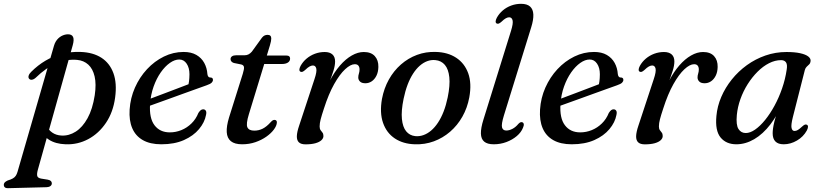

<svg xmlns="http://www.w3.org/2000/svg" viewBox="-87 -738 4261 996"><path d="M290.3 -503.4 109 143.9Q103.4 165 106.4 175.3Q109.4 185.6 127.5 188.7L159.7 193.8Q171.8 196 176.8 200.9Q181.8 205.8 181.8 212.9Q182 221.4 174.7 227Q167.4 232.6 155.3 233.1L-45.9 238.2Q-56 238.7 -61.7 233.9Q-67.4 229.1 -67.4 221.4Q-67.4 213.9 -62.7 208.6Q-58 203.3 -47.1 198.2Q-30.2 193.3 -20.6 187.7Q-10.9 182.2 -5.4 174.1Q0.2 166 3.8 153.6L193.1 -500.9Q196.7 -513.1 202.4 -522.6Q208.1 -532.1 215.7 -539.3Q223.3 -546.4 231.7 -551Q240.1 -555.5 248.8 -557.8Q257.5 -560.1 265.6 -560.1Q285.8 -560.1 292.1 -546.3Q298.3 -532.4 290.3 -503.4ZM97 -333.6Q89.3 -326.5 80.2 -324.6Q71.1 -322.7 65 -328.5Q58.5 -334.9 61.6 -345.3Q64.7 -355.7 74.9 -365.4Q109.2 -399.8 149.4 -423.5Q189.7 -447.2 235.6 -458.9Q281.5 -470.6 332.2 -468.5Q396.2 -466.1 439.4 -438.2Q482.5 -410.2 501.4 -358.3Q520.3 -306.3 510.2 -231.8Q500.1 -156.5 462.9 -101.1Q425.6 -45.7 371 -16.4Q316.3 12.9 253.6 10.5Q200.9 8.7 167 -13.3Q133 -35.3 120 -73.6L151.7 -88.6Q164.4 -63.8 184.1 -50.2Q203.8 -36.5 231.5 -34.8Q270.6 -32.7 305.9 -55.2Q341.1 -77.6 367.3 -125Q393.4 -172.3 404.5 -244.2Q413.1 -302 403.8 -341.6Q394.5 -381.3 371.1 -402.7Q347.7 -424.1 313.3 -427.3Q261.5 -432.2 207.2 -410.1Q152.9 -388.1 97 -333.6Z M640.6 -206.3Q640.6 -206.3 659.2 -213.4Q677.7 -220.4 707.8 -231.6Q737.8 -242.8 772.6 -256Q807.4 -269.2 840.8 -281.9Q874.2 -294.6 899.1 -304.2L887.5 -288.2Q891.4 -300.4 893.5 -316Q895.6 -331.6 895.8 -352.7Q895.8 -386.2 881.3 -407.7Q866.8 -429.3 843 -429.3Q819.3 -429.3 794.2 -411.6Q769 -393.9 747 -362.5Q724.9 -331 709.9 -289.1Q694.9 -247.1 691.5 -198.7Q686.5 -125.2 714.5 -88.3Q742.5 -51.3 794 -51.3Q824.9 -51.3 853.9 -63.1Q882.9 -74.9 906.1 -97.5Q929.3 -120 942.2 -152.2Q949.5 -163.2 955.2 -167.2Q960.9 -171.1 967.7 -170.9Q975.9 -170.7 980.6 -163.8Q985.3 -156.9 981.7 -141.5Q974.6 -103.2 945.5 -68.3Q916.3 -33.3 867.2 -11.4Q818 10.5 749.9 10.5Q691.8 10.5 653.9 -11.2Q616 -32.9 598.9 -73.2Q581.8 -113.4 585.4 -169.5Q589.3 -229.7 613.1 -283.6Q637 -337.4 675.7 -379.1Q714.4 -420.7 763.2 -444.6Q812 -468.5 865.6 -468.5Q905 -468.5 931.7 -453.1Q958.3 -437.6 972.5 -411.7Q986.7 -385.7 988.9 -353.7Q989.7 -346.1 993.3 -341Q996.8 -336 1003.2 -336Q1010.4 -336.3 1014.1 -333.1Q1017.7 -329.9 1017.7 -323.6Q1017.7 -315.9 1011 -309.1Q1004.2 -302.3 984.9 -295.6Q964.5 -288.4 931.8 -276.6Q899.1 -264.9 860.8 -251Q822.5 -237.2 784.4 -223.3Q746.2 -209.5 714.6 -198.2Q682.9 -186.9 663.8 -179.9Q644.7 -172.9 644.7 -172.9Z M1164.7 -403.5 1125.8 -411.4Q1117.5 -414.2 1113.2 -419.4Q1109 -424.6 1109 -431.3Q1109 -440.6 1116.6 -445.9Q1124.2 -451.2 1137.3 -451.2H1181.1Q1193.2 -451.2 1202.3 -456Q1211.4 -460.8 1219.4 -470L1272.1 -542.8Q1278.9 -551.1 1286.1 -554.2Q1293.2 -557.2 1301.1 -557.2Q1310.7 -557.2 1315.5 -552.4Q1320.2 -547.6 1320.2 -538.5Q1320.2 -533 1318.6 -523.8Q1316.9 -514.5 1313.2 -502.5L1204.1 -145.6Q1188.3 -94.4 1196.4 -77.4Q1204.5 -60.3 1232.2 -60.3Q1255.1 -60.3 1275.5 -70.4Q1295.9 -80.5 1317.7 -104.8Q1323.8 -111.4 1328.1 -113.8Q1332.4 -116.1 1337.1 -116.1Q1343.2 -116.1 1346.6 -112.2Q1350 -108.2 1349.2 -101.2Q1347.8 -84.8 1333.4 -65.5Q1319 -46.2 1294.6 -29Q1270.2 -11.7 1238.2 -0.6Q1206.1 10.5 1169.2 10.5Q1130.4 10.5 1110.7 -5.5Q1091.1 -21.5 1089.2 -52.4Q1087.4 -83.2 1101.1 -128.4L1172.4 -355.2Q1180.3 -380.7 1178.5 -390.5Q1176.7 -400.4 1164.7 -403.5ZM1249.5 -406 1263.7 -449.8H1399.7Q1417.9 -449.8 1417.9 -434.1Q1417.9 -421 1406.5 -413.5Q1395 -406 1375.4 -406Z M1471.8 -366Q1465.9 -368.9 1466 -376.7Q1466.2 -384.5 1472.1 -395.9Q1484.2 -417.9 1503.5 -434.1Q1522.8 -450.3 1546.9 -459.3Q1571 -468.2 1597.4 -468.2Q1623.1 -468.2 1637.2 -455.8Q1651.3 -443.3 1651.3 -418.9Q1651.3 -398 1642.5 -370.1Q1633.7 -342.2 1622 -312.3Q1610.2 -282.3 1600.7 -255.2Q1591.2 -228 1590 -208.9L1581.8 -209.7Q1598.2 -268.8 1622.7 -316.6Q1647.2 -364.3 1676.7 -398.2Q1706.1 -432 1737.8 -450.1Q1769.4 -468.2 1800.1 -468.2Q1838 -468.2 1857.3 -446.9Q1876.6 -425.6 1875.8 -390.6Q1875.2 -364.1 1865.7 -345.1Q1856.1 -326.1 1841.2 -316.1Q1826.2 -306.1 1808.6 -306.1Q1789.4 -306.1 1780.5 -315Q1771.5 -324 1771.5 -335.9Q1771.5 -346.5 1774.8 -356.4Q1778.1 -366.4 1778.1 -377.6Q1778.1 -390 1772.3 -397.4Q1766.4 -404.9 1753.6 -404.9Q1731.6 -404.9 1703.4 -378.8Q1675.2 -352.7 1646.4 -301.6Q1617.6 -250.4 1593.4 -174.8Q1581.8 -139.9 1576.5 -119.3Q1571.1 -98.6 1571.1 -82.2Q1571.1 -69.7 1576 -63Q1580.8 -56.2 1585.8 -50.1Q1590.8 -43.9 1590.8 -32.3Q1590.8 -20.5 1580.2 -10.6Q1569.5 -0.6 1548.9 5.1Q1528.2 10.8 1497.8 10.8Q1474.6 10.8 1463.5 0.3Q1452.4 -10.2 1452.9 -31.6Q1453.5 -53 1464.6 -85.7L1544.3 -327.3Q1557.6 -366.7 1553.7 -382.5Q1549.9 -398.3 1536.3 -398.3Q1528.4 -398.3 1519 -393.2Q1509.6 -388.2 1496.3 -375.2Q1487.9 -367.8 1482.4 -365.7Q1476.9 -363.7 1471.8 -366Z M2173.6 -468.6Q2235.6 -467.1 2279.3 -438.5Q2323 -409.9 2341.9 -357.9Q2360.7 -305.8 2347.5 -233Q2337.4 -178.4 2311.6 -132.8Q2285.8 -87.3 2247.9 -54.6Q2210 -21.9 2163.4 -4.8Q2116.8 12.3 2064.8 10.5Q2004.3 8.7 1961.4 -19.7Q1918.4 -48.2 1900.1 -100.5Q1881.8 -152.8 1894.5 -225.1Q1904.9 -280 1930.2 -325.4Q1955.6 -370.8 1992.9 -403.5Q2030.2 -436.2 2076.2 -453.3Q2122.2 -470.4 2173.6 -468.6ZM2066.9 -31.9Q2088.7 -29.7 2109.6 -37.2Q2130.5 -44.6 2149.7 -60.9Q2168.8 -77.2 2185.1 -101.9Q2201.5 -126.6 2214.3 -159.5Q2227.1 -192.5 2235.4 -232.8Q2248.3 -295.7 2243.8 -337.5Q2239.4 -379.3 2220.8 -401.3Q2202.1 -423.4 2171.5 -426.2Q2150 -428.4 2129.7 -420.9Q2109.4 -413.5 2090.7 -397.2Q2072 -380.9 2056 -356.2Q2039.9 -331.5 2027.4 -298.6Q2014.9 -265.6 2006.6 -225.3Q1993.7 -162.6 1997.9 -120.7Q2002 -78.8 2020 -56.9Q2038 -35 2066.9 -31.9Z M2668.8 -596.8 2527.4 -140.3Q2512.8 -92.9 2517.3 -76.9Q2521.8 -60.9 2539.3 -60.9Q2554.7 -60.9 2571.5 -69.7Q2588.2 -78.4 2602.1 -95.4Q2608.4 -101.8 2613 -103.6Q2617.6 -105.3 2622.4 -103.7Q2628.6 -101.7 2630 -94.4Q2631.3 -87 2626 -75.3Q2616.9 -51.8 2594 -32.3Q2571 -12.8 2539.9 -1.1Q2508.8 10.5 2474.3 10.5Q2441.2 10.5 2424.8 -3.3Q2408.4 -17 2407.7 -45.4Q2407.1 -73.7 2420.7 -117.2L2563.6 -577Q2576.1 -616.9 2572 -632.6Q2568 -648.3 2554.4 -648.3Q2546.5 -648.3 2537.1 -643.2Q2527.7 -638.2 2514.4 -625.2Q2506 -617.8 2500.5 -615.7Q2495 -613.7 2489.9 -616Q2484 -618.9 2484.1 -626.7Q2484.3 -634.5 2490.2 -645.9Q2502.3 -667.9 2521.5 -684.1Q2540.7 -700.3 2564.9 -709.2Q2589.1 -718.2 2616.1 -718.2Q2647.1 -718.2 2662.8 -704.1Q2678.4 -690.1 2679.7 -662.9Q2680.9 -635.8 2668.8 -596.8Z M2769.6 -206.3Q2769.6 -206.3 2788.2 -213.4Q2806.7 -220.4 2836.8 -231.6Q2866.8 -242.8 2901.6 -256Q2936.4 -269.2 2969.8 -281.9Q3003.2 -294.6 3028.1 -304.2L3016.5 -288.2Q3020.4 -300.4 3022.5 -316Q3024.6 -331.6 3024.8 -352.7Q3024.8 -386.2 3010.3 -407.7Q2995.8 -429.3 2972 -429.3Q2948.3 -429.3 2923.2 -411.6Q2898 -393.9 2876 -362.5Q2853.9 -331 2838.9 -289.1Q2823.9 -247.1 2820.5 -198.7Q2815.5 -125.2 2843.5 -88.3Q2871.5 -51.3 2923 -51.3Q2953.9 -51.3 2982.9 -63.1Q3011.9 -74.9 3035.1 -97.5Q3058.3 -120 3071.2 -152.2Q3078.5 -163.2 3084.2 -167.2Q3089.9 -171.1 3096.7 -170.9Q3104.9 -170.7 3109.6 -163.8Q3114.3 -156.9 3110.7 -141.5Q3103.6 -103.2 3074.5 -68.3Q3045.3 -33.3 2996.2 -11.4Q2947 10.5 2878.9 10.5Q2820.8 10.5 2782.9 -11.2Q2745 -32.9 2727.9 -73.2Q2710.8 -113.4 2714.4 -169.5Q2718.3 -229.7 2742.1 -283.6Q2766 -337.4 2804.7 -379.1Q2843.4 -420.7 2892.2 -444.6Q2941 -468.5 2994.6 -468.5Q3034 -468.5 3060.7 -453.1Q3087.3 -437.6 3101.5 -411.7Q3115.7 -385.7 3117.9 -353.7Q3118.7 -346.1 3122.3 -341Q3125.8 -336 3132.2 -336Q3139.4 -336.3 3143.1 -333.1Q3146.7 -329.9 3146.7 -323.6Q3146.7 -315.9 3140 -309.1Q3133.2 -302.3 3113.9 -295.6Q3093.5 -288.4 3060.8 -276.6Q3028.1 -264.9 2989.8 -251Q2951.5 -237.2 2913.4 -223.3Q2875.2 -209.5 2843.6 -198.2Q2811.9 -186.9 2792.8 -179.9Q2773.7 -172.9 2773.7 -172.9Z M3231.8 -366Q3225.9 -368.9 3226 -376.7Q3226.2 -384.5 3232.1 -395.9Q3244.2 -417.9 3263.5 -434.1Q3282.8 -450.3 3306.9 -459.3Q3331 -468.2 3357.4 -468.2Q3383.1 -468.2 3397.2 -455.8Q3411.3 -443.3 3411.3 -418.9Q3411.3 -398 3402.5 -370.1Q3393.7 -342.2 3382 -312.3Q3370.2 -282.3 3360.7 -255.2Q3351.2 -228 3350 -208.9L3341.8 -209.7Q3358.2 -268.8 3382.7 -316.6Q3407.2 -364.3 3436.7 -398.2Q3466.1 -432 3497.8 -450.1Q3529.4 -468.2 3560.1 -468.2Q3598 -468.2 3617.3 -446.9Q3636.6 -425.6 3635.8 -390.6Q3635.2 -364.1 3625.7 -345.1Q3616.1 -326.1 3601.2 -316.1Q3586.2 -306.1 3568.6 -306.1Q3549.4 -306.1 3540.5 -315Q3531.5 -324 3531.5 -335.9Q3531.5 -346.5 3534.8 -356.4Q3538.1 -366.4 3538.1 -377.6Q3538.1 -390 3532.3 -397.4Q3526.4 -404.9 3513.6 -404.9Q3491.6 -404.9 3463.4 -378.8Q3435.2 -352.7 3406.4 -301.6Q3377.6 -250.4 3353.4 -174.8Q3341.8 -139.9 3336.5 -119.3Q3331.1 -98.6 3331.1 -82.2Q3331.1 -69.7 3336 -63Q3340.8 -56.2 3345.8 -50.1Q3350.8 -43.9 3350.8 -32.3Q3350.8 -20.5 3340.2 -10.6Q3329.5 -0.6 3308.9 5.1Q3288.2 10.8 3257.8 10.8Q3234.6 10.8 3223.5 0.3Q3212.4 -10.2 3212.9 -31.6Q3213.5 -53 3224.6 -85.7L3304.3 -327.3Q3317.6 -366.7 3313.7 -382.5Q3309.9 -398.3 3296.3 -398.3Q3288.4 -398.3 3279 -393.2Q3269.6 -388.2 3256.3 -375.2Q3247.9 -367.8 3242.4 -365.7Q3236.9 -363.7 3231.8 -366Z M4025.9 -130.2Q4015.7 -89.5 4019.2 -74.1Q4022.7 -58.6 4034.5 -58.6Q4043.3 -58.6 4052.1 -63.9Q4060.9 -69.2 4074.2 -81.7Q4082.6 -89.3 4088.1 -91.4Q4093.6 -93.4 4098.7 -90.9Q4104.6 -88 4104.5 -80.2Q4104.3 -72.4 4098.4 -61Q4080.6 -28.4 4047.3 -9Q4013.9 10.5 3978.7 10.5Q3949.7 10.5 3935.5 -4Q3921.2 -18.5 3921.2 -46.4Q3921.2 -58 3923.1 -72Q3925 -85.9 3929.9 -106.5Q3934.8 -127.1 3943.9 -158Q3953 -188.9 3967.1 -234.1L3976.6 -216.9Q3949.1 -144.4 3910.1 -93.5Q3871.1 -42.6 3825.6 -16Q3780.1 10.5 3732.9 10.5Q3680 10.5 3651 -24.8Q3622 -60.1 3629.4 -136.7Q3633.9 -186.9 3654.6 -235.2Q3675.3 -283.4 3709.2 -325.7Q3743.1 -367.9 3787.4 -400Q3831.7 -432 3883.8 -450.1Q3936 -468.2 3992.7 -468.2Q4035.4 -468.2 4063.6 -462Q4091.7 -455.8 4105.5 -445.3Q4119.2 -434.7 4118 -421.3Q4117 -410.5 4110.8 -404.3Q4104.5 -398.1 4097.8 -391.9Q4091 -385.7 4088.1 -374.7ZM3735.3 -141.3Q3730.5 -89.8 3743.8 -68.9Q3757 -47.9 3781.6 -47.9Q3804.4 -47.9 3830.3 -65.9Q3856.1 -83.8 3882.1 -115.8Q3908 -147.8 3930.7 -189.5Q3953.4 -231.1 3970 -279.1Q3986.7 -327.1 3994 -377Q3998.3 -402.8 3990.4 -414.4Q3982.5 -426 3964.8 -426Q3933.5 -426 3902.3 -410.1Q3871.1 -394.2 3842.9 -366Q3814.7 -337.9 3791.7 -301.6Q3768.7 -265.3 3754 -224.2Q3739.3 -183.1 3735.3 -141.3Z"/></svg>

Font: Fraunces Wonky
Style: Italic
Weight: 900
Italic angle: -16°
Version: Version 1.000;[b76b70a41]